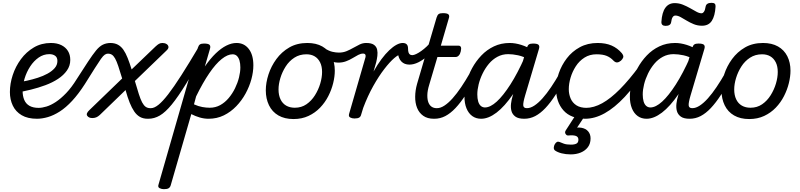

<svg xmlns="http://www.w3.org/2000/svg" viewBox="-20 -823 5660 1358"><path d="M242 17Q176 17 133.5 -8Q91 -33 70.5 -76Q50 -119 50 -172Q50 -231 70 -292Q90 -353 128 -404.5Q166 -456 219.5 -487.5Q273 -519 340 -519Q383 -519 413.5 -504Q444 -489 460.5 -462.5Q477 -436 477 -399Q477 -358 453.5 -324.5Q430 -291 390.5 -265Q351 -239 301 -220.5Q251 -202 198.5 -189Q146 -176 96 -168L103 -239Q134 -244 172 -252.5Q210 -261 247.5 -273Q285 -285 316 -302Q347 -319 366.5 -341Q386 -363 386 -392Q386 -417 370 -428.5Q354 -440 329 -440Q288 -440 253.5 -416Q219 -392 193.5 -353Q168 -314 154 -268Q140 -222 140 -179Q140 -144 151.5 -116.5Q163 -89 188.5 -74.5Q214 -60 254 -60Q268 -60 273.5 -48.5Q279 -37 277 -21.5Q275 -6 266 5.5Q257 17 242 17Z M241 17Q222 17 214.5 5.5Q207 -6 209 -21.5Q211 -37 222 -48.5Q233 -60 252 -60Q278 -60 309 -69.5Q340 -79 375 -102Q410 -125 448 -164.5Q486 -204 523 -264Q571 -339 603 -387.5Q635 -436 659 -465.5Q683 -495 707.5 -507Q732 -519 763 -519Q772 -519 775 -507.5Q778 -496 775 -481.5Q772 -467 764.5 -455.5Q757 -444 747 -444Q733 -444 721.5 -436.5Q710 -429 694 -406.5Q678 -384 651 -341Q624 -298 580 -228Q535 -158 490.5 -110Q446 -62 403 -34.5Q360 -7 319 5Q278 17 241 17Z M1025 17Q993 17 970 4Q947 -9 929.5 -34.5Q912 -60 897 -97.5Q882 -135 868 -186L686 -10Q673 2 660.5 7Q648 12 633 12Q608 12 597 -4Q586 -20 613 -45L844 -268Q828 -321 816.5 -355.5Q805 -390 794 -409.5Q783 -429 770.5 -436.5Q758 -444 741 -444Q727 -444 720 -455.5Q713 -467 715 -481.5Q717 -496 728 -507.5Q739 -519 760 -519Q791 -519 813.5 -507Q836 -495 852.5 -471.5Q869 -448 883 -412.5Q897 -377 911 -332L1080 -494Q1094 -507 1104.5 -513Q1115 -519 1129 -519Q1146 -519 1158 -511.5Q1170 -504 1171.5 -491.5Q1173 -479 1156 -464L934 -250Q950 -195 962 -157.5Q974 -120 985.5 -98.5Q997 -77 1010.5 -67.5Q1024 -58 1043 -58Q1057 -58 1064 -46.5Q1071 -35 1069.5 -20.5Q1068 -6 1057 5.5Q1046 17 1025 17Z M1029 17Q1015 17 1008.5 5.5Q1002 -6 1003.5 -20.5Q1005 -35 1016 -46.5Q1027 -58 1048 -58Q1071 -58 1100.5 -81.5Q1130 -105 1169.5 -156Q1209 -207 1262.5 -290.5Q1316 -374 1387 -494Q1395 -508 1409.5 -506.5Q1424 -505 1433.5 -494.5Q1443 -484 1435 -471Q1356 -328 1298 -233.5Q1240 -139 1195 -84Q1150 -29 1110.5 -6Q1071 17 1029 17Z M1139 515Q1123 515 1109 508Q1095 501 1101 483L1379 -484Q1385 -503 1394.5 -509Q1404 -515 1423 -515Q1453 -515 1462 -506Q1471 -497 1465 -477L1429 -353Q1468 -409 1506 -445.5Q1544 -482 1581 -500.5Q1618 -519 1653 -519Q1707 -519 1739.5 -477Q1772 -435 1772 -361Q1772 -314 1758 -262.5Q1744 -211 1717 -161.5Q1690 -112 1651 -71.5Q1612 -31 1563 -7Q1514 17 1455 17Q1424 17 1393 8Q1362 -1 1333 -16L1187 489Q1183 502 1172.5 508.5Q1162 515 1139 515ZM1352 -85Q1383 -71 1411 -66Q1439 -61 1463 -61Q1504 -61 1537.5 -79.5Q1571 -98 1597.5 -129.5Q1624 -161 1642.5 -199Q1661 -237 1670.5 -275.5Q1680 -314 1680 -346Q1680 -374 1674 -394.5Q1668 -415 1656 -427Q1644 -439 1625 -439Q1590 -439 1548 -405.5Q1506 -372 1460.5 -305.5Q1415 -239 1367 -141Z M2056 19Q1993 19 1949 -6.5Q1905 -32 1882.5 -78.5Q1860 -125 1860 -184Q1860 -238 1879 -296.5Q1898 -355 1935 -405.5Q1972 -456 2026.5 -487.5Q2081 -519 2154 -519Q2216 -519 2259.5 -494.5Q2303 -470 2325.5 -425.5Q2348 -381 2348 -323Q2348 -282 2336.5 -235Q2325 -188 2302 -143Q2279 -98 2244 -61.5Q2209 -25 2162 -3Q2115 19 2056 19ZM2065 -61Q2112 -61 2147.5 -85.5Q2183 -110 2207.5 -149Q2232 -188 2245 -231.5Q2258 -275 2258 -314Q2258 -354 2244 -382Q2230 -410 2205.5 -424.5Q2181 -439 2147 -439Q2099 -439 2062 -415Q2025 -391 2000.5 -352.5Q1976 -314 1963 -271Q1950 -228 1950 -190Q1950 -150 1964 -120.5Q1978 -91 2004 -76Q2030 -61 2065 -61Z M2372 -380Q2355 -380 2331.5 -386Q2308 -392 2285.5 -402Q2263 -412 2247 -423Q2238 -430 2237 -442.5Q2236 -455 2241 -466.5Q2246 -478 2256 -483.5Q2266 -489 2277 -481Q2307 -462 2331.5 -456.5Q2356 -451 2377 -451Q2407 -451 2432 -461.5Q2457 -472 2479.5 -485Q2502 -498 2524 -508.5Q2546 -519 2570 -519Q2582 -519 2588.5 -507.5Q2595 -496 2594 -481.5Q2593 -467 2581.5 -455.5Q2570 -444 2547 -444Q2532 -444 2513.5 -434.5Q2495 -425 2474 -412Q2453 -399 2427.5 -389.5Q2402 -380 2372 -380Z M2487 15Q2470 15 2457 8Q2444 1 2449 -17L2565 -418Q2568 -429 2564 -436.5Q2560 -444 2548 -444Q2536 -444 2531 -455.5Q2526 -467 2528.5 -481.5Q2531 -496 2542 -507.5Q2553 -519 2570 -519Q2607 -519 2625 -506Q2643 -493 2647.5 -472Q2652 -451 2649 -427.5Q2646 -404 2641 -383L2622 -317Q2650 -367 2678 -404.5Q2706 -442 2733 -467.5Q2760 -493 2784 -506Q2808 -519 2828 -519Q2847 -519 2854.5 -507Q2862 -495 2860.5 -479Q2859 -463 2848 -451Q2837 -439 2818 -439Q2800 -439 2768.5 -412Q2737 -385 2698 -334.5Q2659 -284 2620 -214.5Q2581 -145 2549 -60L2534 -11Q2531 2 2520.5 8.5Q2510 15 2487 15Z M2876 -366Q2840 -366 2819 -388Q2798 -410 2795 -446L2828 -519Q2847 -519 2856.5 -509.5Q2866 -500 2866 -480Q2866 -461 2870 -450.5Q2874 -440 2881 -436.5Q2888 -433 2897 -433Q2907 -433 2924 -441Q2941 -449 2960.5 -463Q2980 -477 2998.5 -494.5Q3017 -512 3031 -531Q3039 -541 3049 -534.5Q3059 -528 3063 -513.5Q3067 -499 3057 -486Q3032 -452 3001.5 -425Q2971 -398 2938.5 -382Q2906 -366 2876 -366Z M3049 17Q3003 17 2973.5 -4Q2944 -25 2930 -60Q2916 -95 2916.5 -139.5Q2917 -184 2930 -230L3068 -699Q3074 -718 3083.5 -724Q3093 -730 3113 -730Q3143 -730 3152 -721Q3161 -712 3154 -692L3098 -500H3223Q3235 -500 3239.5 -490.5Q3244 -481 3239 -460Q3235 -441 3225 -430.5Q3215 -420 3204 -420H3074L3016 -224Q3003 -182 3002.5 -150.5Q3002 -119 3010 -98.5Q3018 -78 3033 -68Q3048 -58 3068 -58Q3082 -58 3089 -46.5Q3096 -35 3094 -20.5Q3092 -6 3081 5.5Q3070 17 3049 17Z M3052 17Q3038 17 3031.5 5.5Q3025 -6 3026.5 -20.5Q3028 -35 3039 -46.5Q3050 -58 3071 -58Q3096 -58 3124 -76.5Q3152 -95 3181.5 -128Q3211 -161 3242 -207Q3273 -253 3305 -309Q3312 -322 3326 -320.5Q3340 -319 3349 -309Q3358 -299 3351 -286Q3311 -210 3274 -153Q3237 -96 3201.5 -58.5Q3166 -21 3129.5 -2Q3093 17 3052 17Z M3383 17Q3347 17 3320.5 -2Q3294 -21 3279.5 -56.5Q3265 -92 3265 -140Q3265 -187 3278.5 -239Q3292 -291 3319 -340.5Q3346 -390 3384.5 -430.5Q3423 -471 3473.5 -495Q3524 -519 3585 -519Q3624 -519 3667 -505.5Q3710 -492 3746 -468L3730 -398Q3682 -424 3644 -432Q3606 -440 3574 -440Q3533 -440 3498.5 -421.5Q3464 -403 3438 -372Q3412 -341 3393.5 -303Q3375 -265 3365.5 -226.5Q3356 -188 3356 -155Q3356 -127 3362 -106Q3368 -85 3380.5 -74Q3393 -63 3410 -63Q3448 -63 3493.5 -104.5Q3539 -146 3590 -225.5Q3641 -305 3691 -418L3727 -376Q3669 -244 3609 -157Q3549 -70 3492 -26.5Q3435 17 3383 17ZM3688 17Q3646 17 3625 1.5Q3604 -14 3597.5 -38Q3591 -62 3594.5 -90.5Q3598 -119 3606 -145L3706 -484Q3712 -503 3721.5 -509Q3731 -515 3750 -515Q3780 -515 3789 -506Q3798 -497 3792 -477L3694 -147Q3679 -96 3681 -77Q3683 -58 3706 -58Q3720 -58 3727 -46.5Q3734 -35 3732.5 -20.5Q3731 -6 3720 5.5Q3709 17 3688 17Z M3688 17Q3674 17 3667.5 5.5Q3661 -6 3662.5 -20.5Q3664 -35 3675 -46.5Q3686 -58 3707 -58Q3732 -58 3760 -76.5Q3788 -95 3817.5 -128Q3847 -161 3878 -207Q3909 -253 3941 -309Q3948 -322 3962 -320.5Q3976 -319 3985 -309Q3994 -299 3987 -286Q3947 -210 3910 -153Q3873 -96 3837.5 -58.5Q3802 -21 3765.5 -2Q3729 17 3688 17Z M4122 17Q4018 17 3965.5 -42Q3913 -101 3913 -196Q3913 -249 3932.5 -305.5Q3952 -362 3989 -410.5Q4026 -459 4081 -489Q4136 -519 4207 -519Q4264 -519 4305.5 -501Q4347 -483 4378 -447Q4392 -429 4388 -417Q4384 -405 4372 -394Q4359 -383 4346 -381.5Q4333 -380 4319 -394Q4299 -416 4271.5 -427.5Q4244 -439 4199 -439Q4151 -439 4114 -415.5Q4077 -392 4052.5 -354Q4028 -316 4015.5 -273.5Q4003 -231 4003 -192Q4003 -157 4016 -126.5Q4029 -96 4057 -78Q4085 -60 4131 -60Q4145 -60 4151 -48.5Q4157 -37 4155 -21.5Q4153 -6 4145 5.5Q4137 17 4122 17Z M4118 17Q4109 17 4105 5.5Q4101 -6 4101.5 -21.5Q4102 -37 4108 -48.5Q4114 -60 4124 -60Q4180 -60 4239.5 -93Q4299 -126 4365 -192.5Q4431 -259 4503 -357Q4509 -366 4521 -361.5Q4533 -357 4541.5 -347.5Q4550 -338 4544 -330Q4471 -215 4399 -138Q4327 -61 4257 -22Q4187 17 4118 17Z M4017 269Q3982 269 3952.5 261.5Q3923 254 3905 241Q3896 233 3897 220.5Q3898 208 3903 199Q3910 186 3918.5 181.5Q3927 177 3937 181Q3950 187 3969 193.5Q3988 200 4018 200Q4044 200 4057.5 192.5Q4071 185 4071 165Q4071 144 4052 138Q4033 132 4004 135Q3993 136 3988.5 133Q3984 130 3980 124Q3976 117 3977 110.5Q3978 104 3983 97L4054 -13H4123L4045 105L4016 89Q4060 75 4091.5 80.5Q4123 86 4140 106Q4157 126 4157 156Q4157 193 4138 218Q4119 243 4087.5 256Q4056 269 4017 269Z M4553 17Q4517 17 4490.5 -2Q4464 -21 4449.5 -56.5Q4435 -92 4435 -140Q4435 -187 4448.5 -239Q4462 -291 4489 -340.5Q4516 -390 4554.5 -430.5Q4593 -471 4643.5 -495Q4694 -519 4755 -519Q4794 -519 4837 -505.5Q4880 -492 4916 -468L4900 -398Q4852 -424 4814 -432Q4776 -440 4744 -440Q4703 -440 4668.5 -421.5Q4634 -403 4608 -372Q4582 -341 4563.5 -303Q4545 -265 4535.5 -226.5Q4526 -188 4526 -155Q4526 -127 4532 -106Q4538 -85 4550.5 -74Q4563 -63 4580 -63Q4618 -63 4663.5 -104.5Q4709 -146 4760 -225.5Q4811 -305 4861 -418L4897 -376Q4839 -244 4779 -157Q4719 -70 4662 -26.5Q4605 17 4553 17ZM4858 17Q4816 17 4795 1.5Q4774 -14 4767.5 -38Q4761 -62 4764.5 -90.5Q4768 -119 4776 -145L4876 -484Q4882 -503 4891.5 -509Q4901 -515 4920 -515Q4950 -515 4959 -506Q4968 -497 4962 -477L4864 -147Q4849 -96 4851 -77Q4853 -58 4876 -58Q4890 -58 4897 -46.5Q4904 -35 4902.5 -20.5Q4901 -6 4890 5.5Q4879 17 4858 17Z M4858 17Q4844 17 4837.5 5.5Q4831 -6 4832.5 -20.5Q4834 -35 4845 -46.5Q4856 -58 4877 -58Q4902 -58 4930 -76.5Q4958 -95 4987.5 -128Q5017 -161 5048 -207Q5079 -253 5111 -309Q5118 -322 5132 -320.5Q5146 -319 5155 -309Q5164 -299 5157 -286Q5117 -210 5080 -153Q5043 -96 5007.5 -58.5Q4972 -21 4935.5 -2Q4899 17 4858 17Z M4688 -640Q4657 -640 4658 -668Q4662 -735 4686 -768Q4710 -801 4752 -801Q4782 -801 4809.5 -790Q4837 -779 4861.5 -765Q4886 -751 4906 -740Q4926 -729 4942 -729Q4951 -729 4959 -740Q4967 -751 4971 -777Q4976 -803 5013 -803Q5029 -803 5035.5 -796.5Q5042 -790 5041 -776Q5037 -710 5014.5 -675.5Q4992 -641 4945 -641Q4914 -641 4887 -652Q4860 -663 4837 -677Q4814 -691 4794 -702Q4774 -713 4757 -713Q4745 -713 4737.5 -701.5Q4730 -690 4727 -666Q4725 -653 4715 -646.5Q4705 -640 4688 -640Z M5279 19Q5216 19 5172 -6.5Q5128 -32 5105.5 -78.5Q5083 -125 5083 -184Q5083 -238 5102 -296.5Q5121 -355 5158 -405.5Q5195 -456 5249.5 -487.5Q5304 -519 5377 -519Q5439 -519 5482.5 -494.5Q5526 -470 5548.5 -425.5Q5571 -381 5571 -323Q5571 -282 5559.5 -235Q5548 -188 5525 -143Q5502 -98 5467 -61.5Q5432 -25 5385 -3Q5338 19 5279 19ZM5288 -61Q5335 -61 5370.5 -85.5Q5406 -110 5430.5 -149Q5455 -188 5468 -231.5Q5481 -275 5481 -314Q5481 -354 5467 -382Q5453 -410 5428.5 -424.5Q5404 -439 5370 -439Q5322 -439 5285 -415Q5248 -391 5223.5 -352.5Q5199 -314 5186 -271Q5173 -228 5173 -190Q5173 -150 5187 -120.5Q5201 -91 5227 -76Q5253 -61 5288 -61Z"/></svg>

Font: Playwrite AU QLD
Style: Regular
Weight: 400
Designer: Veronika Burian, José Scaglione
Foundry: TypeTogether
Version: Version 1.002